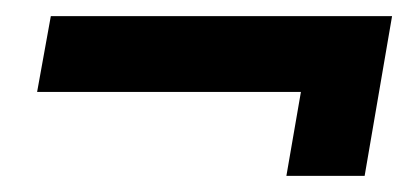

<svg xmlns="http://www.w3.org/2000/svg" viewBox="-20 -352 506 238"><path d="M466 -332 432 -134H335L353 -238H26L43 -332Z"/></svg>

Font: Grenze
Style: Bold Italic
Weight: 700
Italic angle: -10°
Designer: Renata Polastri
Foundry: Omnibus-Type
Version: Version 1.002; ttfautohint (v1.8)